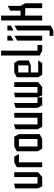

<svg xmlns="http://www.w3.org/2000/svg" viewBox="1232 -2020 989 3492"><g transform="rotate(-90 1726.0 -273.5)"><path d="M252.4 0V-508.3H340.4V-73.4L253.4 0ZM81.1 0 45.8 -84.2V-85.2H252.4V0ZM45.8 -85.2V-493.9L132.8 -510.5H133.8V-85.2Z M431.8 0V-462L518.8 -508.3H519.8V0ZM519.8 -423.1V-508.3H624.4L670.7 -424.1V-423.1Z M809 -423.1V-508.3H986.7L1033 -424.1V-423.1ZM767.4 0 721 -84.2V-85.2H945V0ZM721 -85.2V-462L808 -508.3H809V-85.2ZM945 0V-423.1H1033V-46.4L946 0Z M1331.2 0V-508.3H1419.2V0H1332.2ZM1168.2 0 1121.8 -84.2V-85.2H1331.2V0ZM1121.8 -85.2V-484.7L1208.8 -514.3H1209.8V-85.2Z M1890.6 -0.3V-508.6H1978.6V-73.6L1891.6 -0.3ZM1557.2 -0.3 1510.8 -84.5V-85.5H1703.5V-0.3ZM1510.8 -85.5V-482.8L1597.8 -512.5H1598.8V-85.5ZM1738.7 -0.3 1703.5 -84.5V-85.5H1890.6V-0.3ZM1703.5 -85.5V-494.2L1784.9 -510.8H1785.9V-85.5Z M2113.4 0 2067 -72V-73H2372.7V-72L2326.4 0ZM2067 -73V-462L2154 -508.3H2155V-73ZM2155 -207V-249.7H2284.7V-207.3ZM2155 -435.4V-508.3H2326.4L2372.7 -436.4V-435.4ZM2284.7 -207.3V-435.4H2372.7V-245.3L2285.7 -207.3Z M2549.8 0 2462.8 -46.4V-747.8H2550.8V0ZM2550.8 0V-85.2H2654.6V0Z M2734.6 0V-455.8L2821.6 -503H2822.6V0ZM2734.6 -521.7V-633.6H2822.6V-568.1L2735.6 -521.7Z M2918.8 201.7V-455.8L3005.8 -503H3006.8V155.3L2919.8 201.7ZM2820.6 201.7V134.3H2918.8V201.7ZM2918.8 -521.7V-633.6H3006.8V-568.1L2919.8 -521.7Z M3100.8 0V-747.8H3188.5L3188.8 0ZM3324.7 0V-308.5H3412.7V0ZM3188.8 -308.5V-393.7H3366.3L3412.7 -309.5V-308.5ZM3278.3 -393.7V-580.8L3365.3 -627.2H3366.3V-393.7Z"/></g></svg>

Font: Foldit Thin
Style: Regular
Weight: 100
Designer: Sophia Tai
Foundry: Sophia Tai
Version: Version 1.003